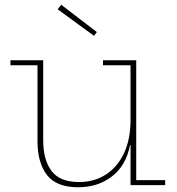

<svg xmlns="http://www.w3.org/2000/svg" viewBox="-20 -780 745 809"><path d="M530 -505H414V-526H554V-21H676V0H530ZM162 -526V-189Q162 -106.5 197 -59.8Q232 -13 313 -13Q376.5 -13 425.5 -44.2Q474.5 -75.5 502.2 -134Q530 -192.5 530 -275L539 -169H528Q511.5 -83 452.2 -37Q393 9 309 9Q217.5 9 177.8 -42.8Q138 -94.5 138 -185V-505H24V-526ZM238 -760 223 -741 376 -629 388 -645Z"/></svg>

Font: Hepta Slab ExtraLight
Style: Regular
Weight: 200
Designer: Michael LaGattuta
Foundry: Michael LaGattuta
Version: Version 1.100